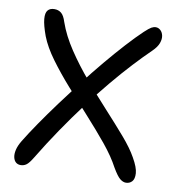

<svg xmlns="http://www.w3.org/2000/svg" viewBox="-81 -784 806 868"><g transform="rotate(10 322.0 -349.5)"><path d="M70.6 11.4Q57.6 11.4 48.8 3.9Q40 -3.6 36.7 -18.2Q33.4 -32.8 37.9 -52.7Q42.4 -72.6 57 -96.6Q81.4 -136.6 115.4 -186.1Q149.4 -235.6 189.7 -290.2Q230 -344.8 272.8 -400.5Q315.6 -456.2 358.9 -508Q402.2 -559.8 442 -603.5Q481.8 -647.2 514.6 -678.2Q535.2 -697.4 545.4 -703Q555.6 -708.6 565.4 -708.6Q577.2 -708.6 586.8 -699.8Q596.4 -691 599.5 -675.8Q602.6 -660.6 595.8 -641.5Q589 -622.4 567.6 -601.6Q532.8 -568 490.3 -522.3Q447.8 -476.6 401.7 -421.3Q355.6 -366 308.1 -302.9Q260.6 -239.8 214.3 -171.7Q168 -103.6 125.2 -32.8Q109 -5.8 97.2 2.8Q85.4 11.4 70.6 11.4ZM553 7.2Q539.6 7.2 525.9 -3.9Q512.2 -15 491.2 -50.8Q466 -98.4 422.6 -151.3Q379.2 -204.2 328.1 -260.4Q277 -316.6 227.5 -372.5Q178 -428.4 139 -481.5Q100 -534.6 81.6 -582Q64 -630 61.6 -657.8Q59.2 -685.6 69.4 -697.6Q79.6 -709.6 99.4 -709.6Q118 -709.8 131.1 -699.1Q144.2 -688.4 153 -659.8Q173.6 -600.4 214.6 -539Q255.6 -477.6 306.5 -417.7Q357.4 -357.8 408.5 -302.1Q459.6 -246.4 501.3 -198.1Q543 -149.8 564.4 -111.2Q588.8 -68.8 590.4 -42.5Q592 -16.2 580.9 -4.5Q569.8 7.2 553 7.2Z"/></g></svg>

Font: Shantell Sans Light
Style: Regular
Weight: 300
Designer: Stephen Nixon, Anya Danilova, Shantell Martin
Foundry: Arrow Type
Version: Version 1.011;[c5ecc13dd]